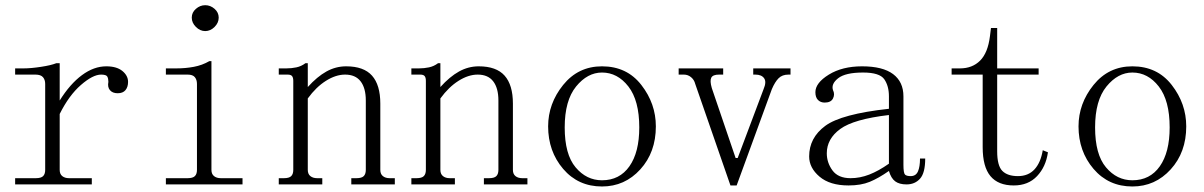

<svg xmlns="http://www.w3.org/2000/svg" viewBox="-20 -711 4540 724"><path d="M205.1 -332Q244.1 -394.5 289.1 -427.7Q334 -460.9 380.9 -460.9Q419.9 -460.9 441.4 -443.4Q462.9 -425.8 462.9 -402.3Q462.9 -382.8 453.1 -371.1Q443.4 -359.4 423.8 -359.4Q404.3 -359.4 394.5 -371.1Q384.8 -382.8 388.7 -402.3Q388.7 -414.1 384.8 -421.9Q380.9 -429.7 361.3 -429.7Q330.1 -429.7 285.2 -390.6Q240.2 -351.6 205.1 -281.2V-70.3Q205.1 -54.7 214.8 -46.9Q224.6 -39.1 240.2 -39.1H326.2V-15.6H37.1V-39.1H115.2Q134.8 -39.1 142.6 -46.9Q150.4 -54.7 150.4 -70.3V-394.5Q150.4 -410.2 142.1 -419.9Q133.8 -429.7 113.3 -429.7H37.1V-453.1H68.4Q96.7 -453.1 134.8 -459Q172.9 -464.8 192.4 -472.7H205.1Z M722.7 -394.5Q722.7 -410.2 714.8 -419.9Q707 -429.7 687.5 -429.7H605.5V-453.1H644.5Q679.7 -453.1 710.9 -459Q742.2 -464.8 769.5 -480.5H777.3V-70.3Q777.3 -54.7 787.1 -46.9Q796.9 -39.1 812.5 -39.1H894.5V-15.6H605.5V-39.1H687.5Q707 -39.1 714.8 -46.9Q722.7 -54.7 722.7 -70.3ZM753.9 -691.4Q773.4 -691.4 789.1 -677.7Q804.7 -664.1 804.7 -644.5Q804.7 -625 789.1 -609.4Q773.4 -593.8 753.9 -593.8Q734.4 -593.8 718.8 -609.4Q703.1 -625 703.1 -644.5Q703.1 -664.1 718.8 -677.7Q734.4 -691.4 753.9 -691.4Z M1031.2 -15.6V-39.1H1050.8Q1070.3 -39.1 1078.1 -46.9Q1085.9 -54.7 1085.9 -70.3V-406.2Q1085.9 -418 1081.5 -423.8Q1077.1 -429.7 1064.5 -429.7H1031.2V-453.1H1059.6Q1079.1 -453.1 1097.7 -457Q1116.2 -460.9 1131.8 -472.7H1140.6V-382.8Q1175.8 -421.9 1210.9 -441.4Q1246.1 -460.9 1285.2 -460.9Q1351.6 -460.9 1382.8 -425.8Q1414.1 -390.6 1414.1 -320.3V-70.3Q1414.1 -54.7 1423.8 -46.9Q1433.6 -39.1 1449.2 -39.1H1468.8V-15.6H1304.7V-39.1H1324.2Q1343.8 -39.1 1351.6 -46.9Q1359.4 -54.7 1359.4 -70.3V-332Q1359.4 -378.9 1339.8 -404.3Q1320.3 -429.7 1281.2 -429.7Q1246.1 -429.7 1209 -406.2Q1171.9 -382.8 1140.6 -339.8V-70.3Q1140.6 -54.7 1150.4 -46.9Q1160.2 -39.1 1175.8 -39.1H1195.3V-15.6Z M1531.2 -15.6V-39.1H1550.8Q1570.3 -39.1 1578.1 -46.9Q1585.9 -54.7 1585.9 -70.3V-406.2Q1585.9 -418 1581.5 -423.8Q1577.1 -429.7 1564.5 -429.7H1531.2V-453.1H1559.6Q1579.1 -453.1 1597.7 -457Q1616.2 -460.9 1631.8 -472.7H1640.6V-382.8Q1675.8 -421.9 1710.9 -441.4Q1746.1 -460.9 1785.2 -460.9Q1851.6 -460.9 1882.8 -425.8Q1914.1 -390.6 1914.1 -320.3V-70.3Q1914.1 -54.7 1923.8 -46.9Q1933.6 -39.1 1949.2 -39.1H1968.8V-15.6H1804.7V-39.1H1824.2Q1843.8 -39.1 1851.6 -46.9Q1859.4 -54.7 1859.4 -70.3V-332Q1859.4 -378.9 1839.8 -404.3Q1820.3 -429.7 1781.2 -429.7Q1746.1 -429.7 1709 -406.2Q1671.9 -382.8 1640.6 -339.8V-70.3Q1640.6 -54.7 1650.4 -46.9Q1660.2 -39.1 1675.8 -39.1H1695.3V-15.6Z M2453.1 -234.4Q2453.1 -136.7 2394.5 -72.3Q2335.9 -7.8 2250 -7.8Q2160.2 -7.8 2103.5 -74.2Q2046.9 -140.6 2046.9 -234.4Q2046.9 -320.3 2103.5 -390.6Q2160.2 -460.9 2250 -460.9Q2343.8 -460.9 2398.4 -390.6Q2453.1 -320.3 2453.1 -234.4ZM2109.4 -230.5Q2109.4 -128.9 2150.4 -80.1Q2191.4 -31.2 2250 -31.2Q2316.4 -31.2 2353.5 -84Q2390.6 -136.7 2390.6 -230.5Q2390.6 -332 2349.6 -384.8Q2308.6 -437.5 2250 -437.5Q2195.3 -437.5 2152.3 -384.8Q2109.4 -332 2109.4 -230.5Z M2757.8 -11.7H2734.4L2601.6 -394.5Q2597.7 -410.2 2585.9 -419.9Q2574.2 -429.7 2558.6 -429.7H2539.1V-453.1H2707V-429.7H2691.4Q2668 -429.7 2662.1 -418Q2656.2 -406.2 2664.1 -378.9L2753.9 -115.2H2761.7L2859.4 -375Q2871.1 -402.3 2861.3 -416Q2851.6 -429.7 2828.1 -429.7H2820.3V-453.1H2960.9V-429.7H2953.1Q2929.7 -429.7 2916 -416Q2902.3 -402.3 2890.6 -375Z M3179.7 -11.7Q3109.4 -11.7 3070.3 -44.9Q3031.2 -78.1 3031.2 -121.1Q3031.2 -191.4 3091.8 -236.3Q3152.3 -281.2 3332 -300.8V-347.7Q3332 -386.7 3314.5 -412.1Q3296.9 -437.5 3234.4 -437.5Q3168 -437.5 3140.6 -416Q3113.3 -394.5 3121.1 -371.1Q3128.9 -355.5 3121.1 -339.8Q3113.3 -324.2 3089.8 -324.2Q3074.2 -324.2 3064.5 -334Q3054.7 -343.8 3054.7 -363.3Q3054.7 -398.4 3105.5 -429.7Q3156.2 -460.9 3230.5 -460.9Q3308.6 -460.9 3347.7 -431.6Q3386.7 -402.3 3386.7 -347.7V-89.8Q3386.7 -58.6 3392.6 -52.7Q3398.4 -46.9 3414.1 -46.9Q3433.6 -46.9 3441.4 -64.5Q3449.2 -82 3449.2 -113.3H3468.8Q3468.8 -58.6 3449.2 -37.1Q3429.7 -15.6 3398.4 -15.6Q3371.1 -15.6 3355.5 -27.3Q3339.8 -39.1 3332 -66.4Q3293 -39.1 3259.8 -25.4Q3226.6 -11.7 3179.7 -11.7ZM3097.7 -132.8Q3097.7 -97.7 3119.1 -68.4Q3140.6 -39.1 3187.5 -39.1Q3222.7 -39.1 3257.8 -52.7Q3293 -66.4 3332 -93.8V-277.3Q3199.2 -261.7 3148.4 -224.6Q3097.7 -187.5 3097.7 -132.8Z M3740.2 -140.6Q3740.2 -85.9 3759.8 -66.4Q3779.3 -46.9 3818.4 -46.9Q3857.4 -46.9 3880.9 -72.3Q3904.3 -97.7 3912.1 -144.5L3931.6 -136.7Q3923.8 -82 3890.6 -46.9Q3857.4 -11.7 3802.7 -11.7Q3744.1 -11.7 3714.8 -46.9Q3685.5 -82 3685.5 -156.2V-429.7H3568.4V-453.1H3599.6Q3646.5 -453.1 3675.8 -482.4Q3705.1 -511.7 3712.9 -574.2L3716.8 -605.5H3740.2V-453.1H3896.5V-429.7H3740.2Z M4453.1 -234.4Q4453.1 -136.7 4394.5 -72.3Q4335.9 -7.8 4250 -7.8Q4160.2 -7.8 4103.5 -74.2Q4046.9 -140.6 4046.9 -234.4Q4046.9 -320.3 4103.5 -390.6Q4160.2 -460.9 4250 -460.9Q4343.8 -460.9 4398.4 -390.6Q4453.1 -320.3 4453.1 -234.4ZM4109.4 -230.5Q4109.4 -128.9 4150.4 -80.1Q4191.4 -31.2 4250 -31.2Q4316.4 -31.2 4353.5 -84Q4390.6 -136.7 4390.6 -230.5Q4390.6 -332 4349.6 -384.8Q4308.6 -437.5 4250 -437.5Q4195.3 -437.5 4152.3 -384.8Q4109.4 -332 4109.4 -230.5Z"/></svg>

Font: BabelStone Khitan Small Seal
Style: Regular
Weight: 400
Designer: Andrew West
Foundry: BabelStone
Version: Version 13.000